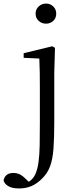

<svg xmlns="http://www.w3.org/2000/svg" viewBox="-99 -788 430 1079"><path d="M8 271Q-32 271 -53.5 257.5Q-75 244 -79 225Q-69 184 -24 184Q-6 184 10 191Q26 198 43 215L76 246V252H48V243Q63 235 76 223.5Q89 212 98 194Q111 168 117 126.5Q123 85 124 28.5Q125 -28 125 -96V-288Q125 -338 124.5 -380Q124 -422 122 -459L34 -463V-489L195 -528L210 -519L206 -380V-104Q206 -13 201.5 47Q197 107 182.5 146.5Q168 186 137 216Q108 245 77 258Q46 271 8 271ZM160 -655Q136 -655 118.5 -670.5Q101 -686 101 -711Q101 -736 118.5 -752Q136 -768 160 -768Q183 -768 200 -752Q217 -736 217 -711Q217 -686 200 -670.5Q183 -655 160 -655Z"/></svg>

Font: Noto Serif KR ExtraLight
Style: Regular
Weight: 400
Version: Version 2.002-H1;hotconv 1.1.0;makeotfexe 2.6.0